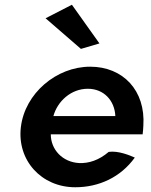

<svg xmlns="http://www.w3.org/2000/svg" viewBox="-20 -776 636 809"><path d="M399 -593 283 -756 172 -699 321 -570ZM194 -210H581C582 -222 584 -234 584 -246C594 -395 498 -495 360 -495C217 -495 85 -382 68 -241C51 -101 154 13 297 13C397 13 488 -29 548 -112C528 -121 478 -142 438 -136C397 -101 354 -87 313 -89C243 -93 194 -146 194 -210ZM466 -287H205C222 -349 279 -402 350 -402C417 -402 463 -353 466 -287Z"/></svg>

Font: Bluebird
Style: Obl
Weight: 400
Designer: Jasper
Foundry: Cannot Into Space Fonts
Version: Version 0.98